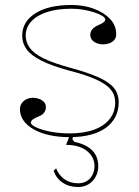

<svg xmlns="http://www.w3.org/2000/svg" viewBox="-20 -535 556 770"><path d="M259 15Q215 15 178.5 7Q142 -1 115.5 -16Q89 -31 74.5 -51.5Q60 -72 60 -97Q60 -111 67.5 -121.5Q75 -132 87 -137.5Q99 -143 112 -143Q125 -143 137 -138.5Q149 -134 156.5 -126Q164 -118 164 -105Q164 -93 157 -83.5Q150 -74 137 -69Q118 -61 111 -55.5Q104 -50 104 -43Q104 -34 125.5 -24Q147 -14 182.5 -7Q218 0 259 0Q317 0 357.5 -15Q398 -30 420 -58Q442 -86 442 -125Q442 -154 424.5 -175.5Q407 -197 367 -215.5Q327 -234 257 -252Q187 -271 145.5 -292Q104 -313 86.5 -337.5Q69 -362 69 -392Q69 -448 121.5 -481.5Q174 -515 267 -515Q316 -515 356.5 -500Q397 -485 421.5 -459Q446 -433 446 -398Q446 -384 438.5 -375Q431 -366 419 -361.5Q407 -357 394 -357Q384 -357 375 -359.5Q366 -362 358.5 -366.5Q351 -371 346.5 -378.5Q342 -386 342 -395Q342 -420 374 -434Q390 -441 396 -446Q402 -451 402 -457Q402 -464 390 -471.5Q378 -479 358 -485.5Q338 -492 314.5 -496Q291 -500 267 -500Q209 -500 168 -486.5Q127 -473 105 -448.5Q83 -424 83 -392Q83 -366 99.5 -343Q116 -320 154.5 -301Q193 -282 259 -264Q333 -244 376 -224.5Q419 -205 437.5 -181.5Q456 -158 456 -125Q456 -92 442.5 -66Q429 -40 404 -22Q379 -4 342.5 5.5Q306 15 259 15ZM293 215Q258 215 232 198Q206 181 195 150L205 140Q216 168 239 184Q262 200 293 200Q313 200 327.5 191.5Q342 183 350.5 167Q359 151 359 131Q359 113 351.5 98Q344 83 329.5 71Q315 59 293.5 52.5Q272 46 245 46L263 0H278L270 23L278 34Q309 40 330.5 53Q352 66 363 85.5Q374 105 374 131Q374 155 363.5 174Q353 193 335 204Q317 215 293 215Z"/></svg>

Font: Kalnia Thin
Style: Regular
Weight: 250
Designer: Frida Medrano
Foundry: Frida Medrano
Version: Version 1.105